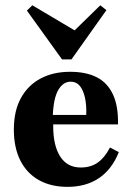

<svg xmlns="http://www.w3.org/2000/svg" viewBox="-20 -705 503 736"><path d="M238.7 11.3Q175 11.3 128.6 -14.9Q82.3 -41.1 57.7 -90.3Q33.1 -139.5 33.1 -208.1Q33.1 -280.6 60.5 -329.8Q87.9 -379 136.3 -404.4Q184.7 -429.8 248.4 -429.8Q310.5 -429.8 351.6 -408.5Q392.7 -387.1 413.3 -342.3Q433.9 -297.6 432.3 -228.2H139.5L137.9 -264.5H310.5Q312.1 -302.4 305.6 -331Q299.2 -359.7 285.9 -375.8Q272.6 -391.9 250.8 -391.9Q221.8 -391.9 203.2 -359.7Q184.7 -327.4 182.3 -258.9L184.7 -254Q183.9 -247.6 183.9 -240.7Q183.9 -233.9 183.9 -221.8Q183.9 -146.8 210.9 -104.8Q237.9 -62.9 289.5 -62.9Q328.2 -62.9 354.8 -81.9Q381.5 -100.8 401.6 -139.5L435.5 -121.8Q408.9 -55.6 359.3 -22.2Q309.7 11.3 238.7 11.3ZM364.5 -684.7 387.9 -666.1 254 -477.4H217.7L83.1 -664.5L104 -684.7L290.3 -574.2L235.5 -558.9Z"/></svg>

Font: Playfair 9pt Black
Style: Regular
Weight: 900
Designer: Claus Eggers Sørensen
Foundry: Claus Eggers Sørensen
Version: Version 2.203